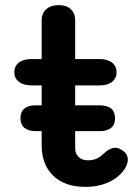

<svg xmlns="http://www.w3.org/2000/svg" viewBox="-20 -721 544 751"><path d="M480 -97Q480 -78 466 -58Q444 -26 404 -8Q364 10 314 10Q234 10 188.5 -33.5Q143 -77 143 -153V-208H120Q92 -208 76 -220.5Q60 -233 60 -258Q60 -309 120 -309H143V-387H102Q72 -387 54 -401Q36 -415 36 -438Q36 -462 53.5 -476Q71 -490 102 -490H143V-641Q143 -669 161 -685Q179 -701 209 -701Q240 -701 257 -685Q274 -669 274 -641V-490H370Q401 -490 418.5 -476Q436 -462 436 -438Q436 -415 418.5 -401Q401 -387 370 -387H274V-309H370Q430 -309 430 -258Q430 -233 414 -220.5Q398 -208 370 -208H274V-142Q274 -120 287.5 -107Q301 -94 324 -94Q342 -94 355.5 -99.5Q369 -105 383 -118Q409 -143 431 -143Q447 -143 464 -129Q480 -116 480 -97Z"/></svg>

Font: Kodchasan
Style: Bold
Weight: 700
Designer: Katatrad Aksorn Co.,Ltd.
Foundry: Cadson Demak Co.,Ltd.
Version: Version 1.000; ttfautohint (v1.6)